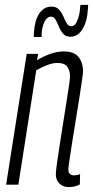

<svg xmlns="http://www.w3.org/2000/svg" viewBox="-20 -754 380 784"><path d="M89 -534H136L131 -508Q157 -524 185.5 -534Q214 -544 241 -544Q282 -544 300.5 -521.5Q319 -499 319 -462Q319 -454 314.5 -424Q310 -394 303.5 -351Q297 -308 289 -261Q281 -214 274.5 -171.5Q268 -129 263.5 -99Q259 -69 259 -62Q259 -38 283 -38Q288 -38 293.5 -39Q299 -40 307 -43L306 -1Q295 5 283.5 7.5Q272 10 261 10Q238 10 223 -4Q208 -18 208 -42Q208 -52 212 -83Q216 -114 223 -157Q230 -200 237 -246.5Q244 -293 251 -335Q258 -377 262 -406Q266 -435 266 -443Q266 -465 255 -481Q244 -497 214 -497Q195 -497 172 -488Q149 -479 128 -467L55 0H5ZM118 -603Q118 -608 118 -612Q118 -616 119 -625Q122 -671 140.5 -699Q159 -727 190 -727Q210 -727 221 -715Q232 -703 238.5 -687.5Q245 -672 252 -659.5Q259 -647 271 -647Q284 -647 291.5 -661Q299 -675 303 -693Q307 -711 307 -724Q308 -726 308 -729Q308 -732 308 -734H340Q340 -727 339 -718Q336 -666 317 -635Q298 -604 267 -604Q248 -604 237.5 -616.5Q227 -629 220.5 -645Q214 -661 207 -673.5Q200 -686 188 -686Q172 -686 161.5 -664.5Q151 -643 150 -613Q150 -607 150 -606Q150 -605 150 -603Z"/></svg>

Font: Georama Condensed Light
Style: Italic
Weight: 300
Width: 3
Italic angle: -9°
Designer: Jean-Baptiste Levee
Foundry: Production Type
Version: Version 1.000